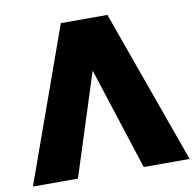

<svg xmlns="http://www.w3.org/2000/svg" viewBox="-78 -780 877 861"><g transform="rotate(-10 360.0 -350.0)"><path d="M3.5 0 254 -700H466L717 0H508L357.5 -465.5L208.5 0Z"/></g></svg>

Font: Geologica Cursive ExtraBold
Style: Regular
Weight: 800
Designer: Sindre Bremnes, Frode Helland
Foundry: Monokrom Skriftforlag AS
Version: Version 1.010;gftools[0.9.28]